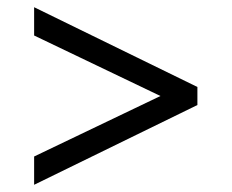

<svg xmlns="http://www.w3.org/2000/svg" viewBox="-20 -618 640 530"><path d="M74.2 -186 422.9 -353 74.2 -520V-598.1L524.9 -377.9V-328.1L74.2 -107.9Z"/></svg>

Font: WenQuanYi Micro Hei Mono
Style: Regular
Weight: 400
Foundry: Ascender Corporation
Version: Version 0.2.0-beta